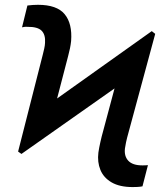

<svg xmlns="http://www.w3.org/2000/svg" viewBox="-20 -757 666 787"><path d="M67.9 -126 54.2 -135.7 121.6 -287.6 602.1 -629.4 616.2 -618.2 545.9 -462.4ZM54.2 -135.7 155.3 -532.7Q158.7 -546.4 161.4 -558.3Q164.1 -570.3 164.6 -581.1Q167 -614.7 150.6 -631.1Q134.3 -647.5 92.3 -647Q84.5 -647.5 79.6 -646.7Q74.7 -646 70.3 -645L92.3 -734.4Q103.5 -735.8 114.7 -736.6Q126 -737.3 135.7 -737.3Q213.4 -737.3 245.1 -698.7Q276.9 -660.2 271.5 -588.9Q268.6 -561 259.3 -527.3L186.5 -247.6ZM523.9 9.8Q470.7 9.8 437.7 -9.3Q404.8 -28.3 391.6 -60.5Q378.4 -92.8 383.3 -131.8Q386.2 -151.4 391.4 -174.6Q396.5 -197.8 403.3 -221.7L472.7 -481.4L616.2 -618.2L507.3 -215.8Q500.5 -191.9 496.8 -174.6Q493.2 -157.2 492.2 -148.9Q488.3 -116.7 506.1 -97.9Q523.9 -79.1 563.5 -79.1Q569.8 -79.1 575.9 -79.3Q582 -79.6 586.4 -80.1L564 6.8Q553.7 8.8 543 9.3Q532.2 9.8 523.9 9.8Z"/></svg>

Font: Inter Tight Medium
Style: Italic
Weight: 500
Italic angle: -9.39999°
Designer: Rasmus Andersson
Foundry: rsms
Version: Version 3.004